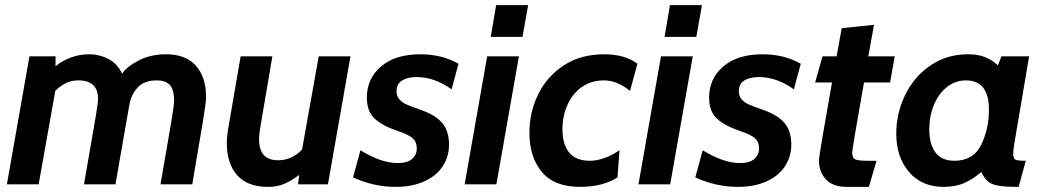

<svg xmlns="http://www.w3.org/2000/svg" viewBox="-20 -720 4087 750"><path d="M95 -500H197V-461Q220 -481 255 -494.5Q290 -508 327 -508Q369 -508 404.5 -489Q440 -470 457 -432Q475 -460 522 -484Q569 -508 628 -508Q706 -508 745.5 -463Q785 -418 785 -341Q785 -322 773 -248Q761 -174 731 0H607Q637 -172 648.5 -241Q660 -310 660 -324Q660 -371 643 -388.5Q626 -406 593 -406Q543 -406 517.5 -378Q492 -350 485 -309L431 0H308L328 -115Q346 -218 354.5 -268.5Q363 -319 363 -334Q363 -406 286 -406Q259 -406 237.5 -395.5Q216 -385 196 -365L131 0H7Z M866 -161Q866 -187 873 -227L920 -500H1044L999 -236Q992 -198 992 -178Q992 -135 1010.5 -114.5Q1029 -94 1066 -94Q1120 -94 1160 -136L1225 -500H1349L1261 0H1144L1149 -37Q1119 -14 1090.5 -2Q1062 10 1027 10Q947 10 906.5 -35.5Q866 -81 866 -161Z M1359 -27 1388 -133Q1469 -83 1534 -83Q1571 -83 1589.5 -99Q1608 -115 1608 -140Q1608 -167 1591 -181Q1574 -195 1532 -209Q1473 -229 1443 -257Q1413 -285 1413 -339Q1413 -413 1468.5 -460.5Q1524 -508 1622 -508Q1706 -508 1771 -471L1744 -371Q1677 -419 1608 -419Q1572 -419 1550.5 -405.5Q1529 -392 1529 -364Q1529 -344 1540.5 -331.5Q1552 -319 1566.5 -312.5Q1581 -306 1626 -290Q1682 -270 1708 -239Q1734 -208 1734 -155Q1734 -109 1710 -71.5Q1686 -34 1638.5 -12Q1591 10 1525 10Q1440 10 1359 -27Z M1918 -700H2043L2021 -576H1897ZM1883 -500H2007L1919 0H1795Z M2048 -201Q2048 -282 2082.5 -352Q2117 -422 2183 -465Q2249 -508 2340 -508Q2421 -508 2470 -471L2441 -365Q2390 -406 2339 -406Q2290 -406 2253.5 -380.5Q2217 -355 2197 -311Q2177 -267 2177 -214Q2177 -157 2203 -124.5Q2229 -92 2284 -92Q2338 -92 2400 -133L2392 -27Q2334 10 2246 10Q2145 10 2096.5 -48.5Q2048 -107 2048 -201Z M2597 -700H2722L2700 -576H2576ZM2562 -500H2686L2598 0H2474Z M2696 -27 2725 -133Q2806 -83 2871 -83Q2908 -83 2926.5 -99Q2945 -115 2945 -140Q2945 -167 2928 -181Q2911 -195 2869 -209Q2810 -229 2780 -257Q2750 -285 2750 -339Q2750 -413 2805.5 -460.5Q2861 -508 2959 -508Q3043 -508 3108 -471L3081 -371Q3014 -419 2945 -419Q2909 -419 2887.5 -405.5Q2866 -392 2866 -364Q2866 -344 2877.5 -331.5Q2889 -319 2903.5 -312.5Q2918 -306 2963 -290Q3019 -270 3045 -239Q3071 -208 3071 -155Q3071 -109 3047 -71.5Q3023 -34 2975.5 -12Q2928 10 2862 10Q2777 10 2696 -27Z M3179 -95Q3179 -111 3230 -398H3164L3193 -500H3248L3268 -610L3394 -623L3372 -500H3475L3457 -398H3355Q3309 -139 3309 -124Q3309 -103 3321 -97.5Q3333 -92 3369 -92H3404L3374 10H3288Q3233 10 3206 -19.5Q3179 -49 3179 -95Z M3481 -198Q3481 -277 3515.5 -348.5Q3550 -420 3614 -464Q3678 -508 3762 -508Q3800 -508 3827.5 -497Q3855 -486 3878 -465L3892 -500H4000L3942 -158Q3938 -135 3938 -120Q3938 -100 3947 -96Q3956 -92 3987 -92L3959 10Q3907 10 3880.5 5.5Q3854 1 3840 -10.5Q3826 -22 3813 -48Q3782 -21 3747.5 -5.5Q3713 10 3666 10Q3581 10 3531 -48Q3481 -106 3481 -198ZM3843 -292Q3843 -406 3753 -406Q3712 -406 3679 -380Q3646 -354 3628 -310Q3610 -266 3610 -214Q3610 -157 3634 -124.5Q3658 -92 3708 -92Q3782 -92 3812.5 -154Q3843 -216 3843 -292Z"/></svg>

Font: Cabin
Style: Bold Italic
Weight: 700
Italic angle: -7°
Designer: Pablo Impallari
Foundry: Pablo Impallari. http://www.impallari.com Igino Marini. http://www.ikern.com
Version: Version 2.200